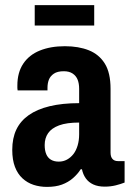

<svg xmlns="http://www.w3.org/2000/svg" viewBox="-20 -720 510 752"><path d="M164 12Q136 12 111.5 4Q87 -4 68 -21.5Q49 -39 38.5 -66.5Q28 -94 28 -133Q28 -179 44 -212.5Q60 -246 92.5 -269Q125 -292 174.5 -304Q224 -316 290 -316V-372Q290 -393 284 -408Q278 -423 264.5 -432Q251 -441 230 -441Q205 -441 191 -431.5Q177 -422 171.5 -408Q166 -394 166 -376V-366H49Q48 -371 48 -375Q48 -379 48 -385Q48 -436 71 -470.5Q94 -505 136 -522Q178 -539 234 -539Q288 -539 328 -523Q368 -507 390.5 -471Q413 -435 413 -372V-122Q413 -106 420.5 -97.5Q428 -89 442 -89H468V-5Q453 1 433 6Q413 11 390 11Q364 11 345.5 2.5Q327 -6 316 -21.5Q305 -37 301 -57H296Q284 -38 265.5 -22Q247 -6 222.5 3Q198 12 164 12ZM210 -87Q228 -87 242.5 -95Q257 -103 267.5 -116.5Q278 -130 284 -150Q290 -170 290 -194V-240Q241 -240 211.5 -229Q182 -218 168.5 -198.5Q155 -179 155 -152Q155 -131 161 -116.5Q167 -102 179.5 -94.5Q192 -87 210 -87ZM116 -620V-700H349V-620Z"/></svg>

Font: Archivo Condensed
Style: Bold
Weight: 700
Width: 3
Designer: Hector Gatti
Foundry: Omnibus-Type
Version: Version 2.001